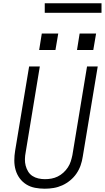

<svg xmlns="http://www.w3.org/2000/svg" viewBox="-20 -1139 640 1167"><path d="M252 8Q222 8 193 2.5Q164 -3 140 -18Q116 -33 99.5 -55.5Q83 -78 75 -105.5Q67 -133 67 -163Q67 -193 72 -223L157 -735H222L136 -213Q132 -193 131.5 -172Q131 -151 136 -132Q141 -113 151 -96.5Q161 -80 177 -69.5Q193 -59 213 -54.5Q233 -50 253 -50Q273 -50 292.5 -53.5Q312 -57 330.5 -66Q349 -75 365 -89.5Q381 -104 392.5 -121.5Q404 -139 410 -158Q416 -177 420 -196L509 -735H574L483 -187Q479 -160 470 -134Q461 -108 445 -84.5Q429 -61 406.5 -42.5Q384 -24 358.5 -12.5Q333 -1 306 3.5Q279 8 252 8Q252 8 252 8Q252 8 252 8ZM547 -835H448L464 -935H564ZM317 -835H218L234 -935H334ZM252 -1061V-1119H597V-1061Z"/></svg>

Font: Iosevka SS04 Light Extended
Style: Italic
Weight: 300
Width: 7
Italic angle: -9°
Monospace: yes
Designer: Belleve Invis
Foundry: Belleve Invis
Version: Version 19.0.0; ttfautohint (v1.8.4)